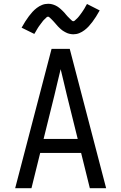

<svg xmlns="http://www.w3.org/2000/svg" viewBox="-20 -993 640 1013"><path d="M60 0 188 -490 252 -735H348L412 -490L540 0H454L408 -186H192L146 0ZM390 -260 333 -490Q325 -525 316.5 -559.5Q308 -594 300 -628Q292 -594 283.5 -559.5Q275 -525 267 -490L210 -260ZM366 -812Q361 -812 355.5 -813Q350 -814 345 -815Q340 -816 335.5 -818Q331 -820 326 -822.5Q321 -825 317 -827.5Q313 -830 308.5 -833Q304 -836 300 -840Q296 -844 292 -847.5Q288 -851 284.5 -855Q281 -859 278 -862.5Q275 -866 271.5 -870Q268 -874 264 -878.5Q260 -883 256 -887Q252 -891 249 -894Q246 -897 241.5 -901Q237 -905 234 -905Q229 -905 226 -902Q223 -899 219 -895Q215 -891 212 -888.5Q209 -886 207 -883Q205 -880 202.5 -877Q200 -874 197.5 -870.5Q195 -867 192 -863Q189 -859 186 -855Q183 -851 180 -846Q177 -841 174 -836Q171 -831 168 -825.5Q165 -820 161 -814L94 -847Q104 -865 113.5 -880Q123 -895 132.5 -907.5Q142 -920 151.5 -930.5Q161 -941 174 -951Q187 -961 202 -967Q217 -973 234 -973Q239 -973 244.5 -972.5Q250 -972 255 -970.5Q260 -969 264.5 -967.5Q269 -966 274 -963.5Q279 -961 283 -958.5Q287 -956 291.5 -952.5Q296 -949 300 -945.5Q304 -942 308 -938Q312 -934 315.5 -930.5Q319 -927 322 -923.5Q325 -920 328.5 -915.5Q332 -911 336 -907Q340 -903 344 -899Q348 -895 351 -892Q354 -889 358.5 -885Q363 -881 366 -881Q371 -881 374 -884Q377 -887 381 -890.5Q385 -894 388 -897Q391 -900 393 -902.5Q395 -905 397.5 -908Q400 -911 402.5 -914.5Q405 -918 408 -922Q411 -926 414 -930.5Q417 -935 420 -939.5Q423 -944 426 -949Q429 -954 432 -960Q435 -966 439 -972L506 -938Q496 -920 486.5 -905Q477 -890 467.5 -877.5Q458 -865 448.5 -854.5Q439 -844 426 -834Q413 -824 398 -818Q383 -812 366 -812Z"/></svg>

Font: Nova Nerd Font
Style: Regular
Weight: 400
Designer: Belleve Invis
Foundry: Belleve Invis
Version: Version 24.1.4; ttfautohint (v1.8.4);Nerd Fonts 3.1.1